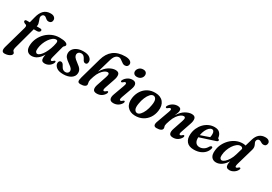

<svg xmlns="http://www.w3.org/2000/svg" viewBox="22 -1780 4287 3027"><g transform="rotate(30 2165.5 -266.5)"><path d="M49.5 -411Q49.5 -435.5 81.5 -435.5H135L162 -540Q184 -630 230.2 -676Q276.5 -722 352.5 -722Q397.5 -722 420.2 -701.8Q443 -681.5 443 -654Q443 -626.5 426.5 -610Q410 -593.5 382.5 -593.5Q360 -593.5 343.5 -605.5Q327 -617.5 312.5 -629.8Q298 -642 281 -642Q263.5 -642 251.8 -630.5Q240 -619 235 -599.5Q231.5 -584 237.2 -565.8Q243 -547.5 251.2 -527Q259.5 -506.5 264 -484.2Q268.5 -462 262 -439L261 -435.5L323 -435Q357 -435 357 -412Q357 -395.5 341 -383.8Q325 -372 302.5 -372H244L138 17Q131 43.5 131 63Q131 77 138.5 85.8Q146 94.5 153.5 102.5Q161 110.5 161 123Q161 140.5 142.5 156.2Q124 172 95.2 181.5Q66.5 191 34.5 191Q-34.5 191 -6 90L109.5 -318.5Q117.5 -347.5 110.2 -361.5Q103 -375.5 75 -381Q49.5 -394 49.5 -411Z M722 -143Q713 -107.5 716 -93.2Q719 -79 731.5 -79Q747 -79 770 -102.5Q781.5 -112.5 789.5 -109Q804.5 -103.5 792 -73Q774 -35 738.2 -12.2Q702.5 10.5 658.5 10.5Q596.5 10.5 596.5 -54Q596.5 -67 598.5 -82.2Q600.5 -97.5 605 -118.5Q529 10.5 421 10.5Q367.5 10.5 338.5 -26.5Q309.5 -63.5 317 -140Q322 -199.5 349.2 -256.8Q376.5 -314 422.8 -360.5Q469 -407 530.8 -434.8Q592.5 -462.5 666 -462.5Q741.5 -462.5 777.8 -446.8Q814 -431 812 -408Q810.5 -395.5 803.8 -388.5Q797 -381.5 789.2 -374.5Q781.5 -367.5 778 -354.5ZM448.5 -145Q443.5 -101 454.2 -82Q465 -63 483.5 -63Q507.5 -63 534.5 -88.2Q561.5 -113.5 586.8 -156.2Q612 -199 631.5 -252Q651 -305 660.5 -360.5Q668 -409 633.5 -409Q603 -409 572.2 -385.8Q541.5 -362.5 515.2 -324Q489 -285.5 471.2 -238.8Q453.5 -192 448.5 -145Z M1011.5 -36Q1038 -36 1054.2 -51.2Q1070.5 -66.5 1070.5 -89Q1070.5 -110 1055.5 -129.5Q1040.5 -149 994.5 -180.5Q940 -217.5 918 -247Q896 -276.5 896.5 -318Q897.5 -358 922 -390.8Q946.5 -423.5 992 -443.2Q1037.5 -463 1101.5 -463Q1176.5 -463 1215 -434Q1253.5 -405 1254 -364Q1254.5 -312 1215.5 -312Q1198.5 -312 1185.8 -323Q1173 -334 1160 -362Q1146 -390 1128 -404.2Q1110 -418.5 1085 -418.5Q1056 -418.5 1038.5 -402Q1021 -385.5 1021 -359.5Q1021 -338 1036.5 -316Q1052 -294 1100 -259Q1158.5 -217.5 1177.8 -187.5Q1197 -157.5 1195 -120Q1192.5 -62.5 1139.2 -26Q1086 10.5 997.5 10.5Q915 10.5 873.8 -22.2Q832.5 -55 832.5 -97Q833 -119.5 843.5 -133Q854 -146.5 872 -146.5Q891 -146.5 904.5 -133.8Q918 -121 930.5 -95Q947 -62 966.8 -49Q986.5 -36 1011.5 -36Z M1432.5 -192Q1419 -154.5 1413.5 -131.2Q1408 -108 1408 -93.5Q1408 -79.5 1412 -68.8Q1416 -58 1416 -43.5Q1416 -18.5 1388.5 -4Q1361 10.5 1313 10.5Q1273.5 10.5 1266 -12.5Q1258.5 -35.5 1273.5 -88.5L1383.5 -479.5Q1417 -599 1497.2 -661.2Q1577.5 -723.5 1710 -723.5Q1768.5 -723.5 1799.5 -703.2Q1830.5 -683 1830.5 -652Q1830.5 -628 1814.5 -611.5Q1798.5 -595 1770 -595Q1750 -595 1732.2 -605.2Q1714.5 -615.5 1698 -628.8Q1681.5 -642 1665 -652Q1648.5 -662 1631.5 -662Q1598 -662 1571 -635.5Q1544 -609 1526.5 -547.5L1455 -300.5Q1507 -387.5 1568.5 -424.5Q1630 -461.5 1683.5 -461.5Q1743 -461.5 1753.5 -420.2Q1764 -379 1740 -312.5L1682.5 -144Q1670.5 -109 1673 -94.5Q1675.5 -80 1688.5 -80Q1696.5 -80 1705.5 -84.8Q1714.5 -89.5 1727.5 -102Q1740 -113 1748 -108.5Q1755 -105.5 1756 -95.8Q1757 -86 1749 -70.5Q1729 -34 1692.8 -11.8Q1656.5 10.5 1609 10.5Q1555.5 10.5 1542.8 -23Q1530 -56.5 1550 -115L1608.5 -289.5Q1623 -332.5 1618.2 -350.8Q1613.5 -369 1590 -369Q1567 -369 1537.5 -348.8Q1508 -328.5 1480 -289Q1452 -249.5 1432.5 -192Z M2025 -534Q1991 -534 1973 -552.2Q1955 -570.5 1956 -597Q1957 -630.5 1984.8 -658.8Q2012.5 -687 2058 -687Q2094 -687 2111 -668.2Q2128 -649.5 2127 -622.5Q2126 -587.5 2098.2 -560.8Q2070.5 -534 2025 -534ZM1984 -144.5Q1971.5 -109 1974 -94.2Q1976.5 -79.5 1990 -79.5Q1998 -79.5 2006.8 -84.5Q2015.5 -89.5 2028.5 -102Q2041 -113 2049.5 -108.5Q2056.5 -105.5 2057.2 -95.5Q2058 -85.5 2050.5 -70.5Q2030.5 -34 1993.8 -11.8Q1957 10.5 1910.5 10.5Q1857.5 10.5 1843.5 -23.5Q1829.5 -57.5 1851.5 -116L1920 -304.5Q1934 -341 1931.5 -356Q1929 -371 1915 -371Q1907 -371 1897.8 -365.8Q1888.5 -360.5 1875 -347Q1861.5 -337 1852.5 -341Q1845.5 -344 1844.5 -353.8Q1843.5 -363.5 1852 -378Q1874 -415 1911.5 -438.2Q1949 -461.5 1993 -461.5Q2042 -461.5 2058 -427.2Q2074 -393 2050.5 -330Z M2412 -463Q2508 -461 2555.8 -400.5Q2603.5 -340 2589 -240.5Q2578.5 -165.5 2539.8 -108.2Q2501 -51 2440.5 -19.5Q2380 12 2304 10.5Q2211 8.5 2162 -50.8Q2113 -110 2128 -211Q2138.5 -284 2175.8 -341.8Q2213 -399.5 2273 -432.2Q2333 -465 2412 -463ZM2314 -41.5Q2343 -40 2371.2 -70Q2399.5 -100 2421.8 -151.5Q2444 -203 2454 -266.5Q2467 -339 2451.8 -373.5Q2436.5 -408 2404 -410.5Q2373.5 -412.5 2344.5 -381Q2315.5 -349.5 2293.5 -297Q2271.5 -244.5 2262 -183.5Q2249.5 -111 2265.2 -77.5Q2281 -44 2314 -41.5Z M2669 -342Q2661 -345 2660.5 -355.2Q2660 -365.5 2668 -378.5Q2691.5 -416.5 2731 -439Q2770.5 -461.5 2814.5 -461.5Q2879 -461.5 2879 -409.5Q2879 -390.5 2869.5 -365.2Q2860 -340 2846.5 -308Q2900 -393 2960.5 -427.2Q3021 -461.5 3071.5 -461.5Q3130.5 -461.5 3141 -420.2Q3151.5 -379 3127.5 -312.5L3070 -144Q3057.5 -109 3060 -94.5Q3062.5 -80 3076 -80Q3084 -80 3092.5 -84.8Q3101 -89.5 3114 -102.5Q3126.5 -113 3135 -108.5Q3141.5 -105.5 3142.5 -95.8Q3143.5 -86 3136 -71Q3115.5 -33.5 3079.2 -11.5Q3043 10.5 2996.5 10.5Q2942.5 10.5 2930 -23Q2917.5 -56.5 2937.5 -115L2996 -289.5Q3010.5 -332 3005.8 -350.5Q3001 -369 2977.5 -369Q2954.5 -369 2925.2 -348.8Q2896 -328.5 2867.8 -288.8Q2839.5 -249 2819 -190Q2804.5 -148.5 2798.8 -127.5Q2793 -106.5 2793 -93.5Q2793 -80.5 2797.5 -69.2Q2802 -58 2802 -44Q2802 -19 2774.2 -4.2Q2746.5 10.5 2697.5 10.5Q2621 10.5 2660.5 -90.5L2737.5 -304Q2752 -342.5 2749.8 -357.2Q2747.5 -372 2733 -372Q2725 -372 2715.5 -366.8Q2706 -361.5 2692 -348.5Q2678 -338 2669 -342Z M3614 -148Q3605.5 -106.5 3575 -70.2Q3544.5 -34 3494 -11.8Q3443.5 10.5 3374.5 10.5Q3285.5 10.5 3243.5 -39.8Q3201.5 -90 3208.5 -176Q3213 -235 3236.2 -287Q3259.5 -339 3297.2 -378.5Q3335 -418 3383.8 -440.5Q3432.5 -463 3488 -463Q3551 -463 3582.2 -430Q3613.5 -397 3619 -348.5Q3621.5 -330.5 3633 -328.5Q3646 -326 3646.5 -313Q3647 -304 3640.2 -296.2Q3633.5 -288.5 3616 -283.5Q3594.5 -276.5 3560.8 -265.5Q3527 -254.5 3487.8 -241.8Q3448.5 -229 3410.2 -216.8Q3372 -204.5 3341.5 -194.5Q3338.5 -132 3363.2 -100Q3388 -68 3434 -68Q3473.5 -68 3508.8 -90Q3544 -112 3567 -155Q3584.5 -177 3599 -175.5Q3618.5 -174 3614 -148ZM3466.5 -413.5Q3442 -413.5 3417.2 -390.5Q3392.5 -367.5 3373.2 -327.5Q3354 -287.5 3345.5 -235.5Q3383.5 -248 3427.8 -263.2Q3472 -278.5 3503.5 -290Q3510 -314.5 3510 -350.5Q3510 -379 3498.5 -396.2Q3487 -413.5 3466.5 -413.5Z M4156 -71.5Q4137.5 -35.5 4100.2 -12.5Q4063 10.5 4023 10.5Q3957 10.5 3957 -55Q3957 -79.5 3966 -117.5Q3926 -53.5 3878.2 -21.5Q3830.5 10.5 3780 10.5Q3724 10.5 3694.2 -29Q3664.5 -68.5 3673.5 -147Q3679 -207.5 3706.5 -263.8Q3734 -320 3778.2 -364.8Q3822.5 -409.5 3879.2 -435.5Q3936 -461.5 4001 -461.5Q4030 -461.5 4052.5 -454L4089 -578Q4111 -653.5 4154.2 -688.8Q4197.5 -724 4260.5 -724Q4302.5 -724 4323.5 -706Q4344.5 -688 4344.5 -664Q4344.5 -637 4329.5 -621.2Q4314.5 -605.5 4288.5 -605.5Q4270 -605.5 4254.8 -613.5Q4239.5 -621.5 4225.5 -629.8Q4211.5 -638 4196.5 -638Q4178.5 -638 4166.5 -625.2Q4154.5 -612.5 4153 -593.5Q4152 -579.5 4158.2 -566Q4164.5 -552.5 4172 -536.5Q4179.5 -520.5 4182.2 -499.5Q4185 -478.5 4177 -449.5L4090.5 -150.5Q4079 -111 4080.5 -95.2Q4082 -79.5 4096.5 -79.5Q4104.5 -79.5 4113 -84.5Q4121.5 -89.5 4134 -102Q4146.5 -113 4155 -108Q4170.5 -101.5 4156 -71.5ZM3802.5 -137.5Q3800 -98.5 3811.5 -81Q3823 -63.5 3843 -63.5Q3866.5 -63.5 3896 -89.2Q3925.5 -115 3952.5 -159.8Q3979.5 -204.5 3996 -261L4031 -380.5Q4022 -410.5 3986.5 -410.5Q3954.5 -410.5 3922.8 -385.8Q3891 -361 3864.8 -320.8Q3838.5 -280.5 3821.8 -232.5Q3805 -184.5 3802.5 -137.5Z"/></g></svg>

Font: Fraunces 72pt Soft SemiBold
Style: Italic
Weight: 600
Italic angle: -16°
Version: Version 1.000;[b76b70a41]